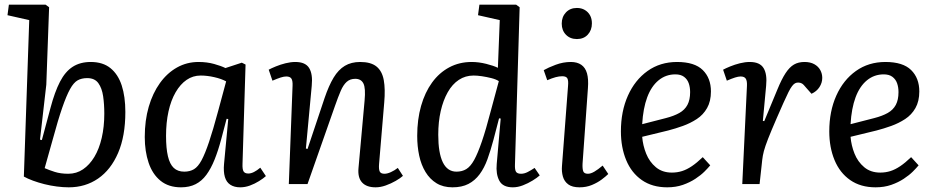

<svg xmlns="http://www.w3.org/2000/svg" viewBox="-20 -787 3996 821"><path d="M274 14Q250 14 223 10.5Q196 7 170 0.5Q144 -6 121 -14.5Q98 -23 82 -32L105 -701L12 -722L18 -767H175L190 -756L178 -425L151 -190L159 -188L196 -326Q214 -394 236.5 -437.5Q259 -481 291 -501.5Q323 -522 368 -522Q420 -522 452.5 -495.5Q485 -469 500.5 -421.5Q516 -374 516 -308Q516 -205 485 -133Q454 -61 399.5 -23.5Q345 14 274 14ZM353 -453Q329 -453 312 -443.5Q295 -434 279.5 -406Q264 -378 246 -326Q228 -274 205 -189L171 -68Q189 -60 214 -52Q239 -44 272 -44Q307 -44 335 -63Q363 -82 383.5 -116Q404 -150 415 -197.5Q426 -245 426 -301Q426 -341 421 -375.5Q416 -410 400.5 -431.5Q385 -453 353 -453Z M1017 -87Q1016 -63 1021.5 -54Q1027 -45 1042 -45Q1053 -45 1066 -51.5Q1079 -58 1093 -70L1117 -34Q1106 -24 1087.5 -12.5Q1069 -1 1048.5 6.5Q1028 14 1007 14Q982 14 965 3Q948 -8 941.5 -30.5Q935 -53 938 -86L956 -278L949 -279L926 -192Q913 -143 897.5 -104.5Q882 -66 862.5 -39.5Q843 -13 816.5 0.5Q790 14 754 14Q701 14 666.5 -14Q632 -42 615.5 -91Q599 -140 599 -201Q599 -272 616 -330.5Q633 -389 664 -432Q695 -475 737 -498.5Q779 -522 829 -522Q865 -522 895.5 -513.5Q926 -505 944 -496L1014 -519L1030 -511ZM768 -53Q792 -53 809.5 -63.5Q827 -74 842 -102Q857 -130 874 -180.5Q891 -231 913 -313L947 -439Q927 -450 896.5 -457Q866 -464 838 -464Q805 -464 778 -445.5Q751 -427 731 -392.5Q711 -358 700.5 -310.5Q690 -263 690 -206Q690 -153 698 -119Q706 -85 723 -69Q740 -53 768 -53Z M1703 -35Q1692 -25 1672 -13.5Q1652 -2 1629.5 6Q1607 14 1586 14Q1547 14 1528 -7Q1509 -28 1513 -69L1539 -357Q1544 -410 1534 -430Q1524 -450 1499 -450Q1477 -450 1462.5 -437Q1448 -424 1437 -398.5Q1426 -373 1412 -333L1295 0H1215L1231 -420Q1232 -442 1226 -451Q1220 -460 1204 -460Q1194 -460 1180 -455.5Q1166 -451 1145 -442L1129 -489Q1140 -495 1159.5 -503Q1179 -511 1201 -516.5Q1223 -522 1243 -522Q1286 -522 1302 -496Q1318 -470 1313 -420L1288 -152L1295 -150L1368 -368Q1386 -421 1406.5 -455Q1427 -489 1454.5 -505.5Q1482 -522 1520 -522Q1566 -522 1590 -502.5Q1614 -483 1621 -444.5Q1628 -406 1623 -349L1601 -87Q1599 -64 1603.5 -54Q1608 -44 1624 -44Q1636 -44 1651.5 -51Q1667 -58 1681 -69Z M2182 -84Q2181 -61 2186.5 -52.5Q2192 -44 2208 -44Q2222 -44 2236.5 -51.5Q2251 -59 2266 -69L2288 -37Q2277 -27 2257.5 -15Q2238 -3 2216 5.5Q2194 14 2173 14Q2130 14 2115 -14.5Q2100 -43 2104 -86L2121 -280L2114 -281L2090 -189Q2078 -144 2064.5 -106.5Q2051 -69 2031 -42Q2011 -15 1983 -0.5Q1955 14 1915 14Q1875 14 1846.5 -3.5Q1818 -21 1799.5 -51.5Q1781 -82 1772.5 -121.5Q1764 -161 1764 -206Q1764 -276 1780.5 -334Q1797 -392 1827.5 -434Q1858 -476 1901 -499Q1944 -522 1997 -522Q2027 -522 2059 -514Q2091 -506 2109 -497L2117 -701L2024 -722L2030 -767H2187L2202 -756ZM1932 -53Q1956 -53 1974 -64Q1992 -75 2007.5 -103Q2023 -131 2040.5 -182Q2058 -233 2079 -314L2113 -440Q2101 -448 2081 -453Q2061 -458 2041 -461Q2021 -464 2005 -464Q1970 -464 1942 -445.5Q1914 -427 1894.5 -392.5Q1875 -358 1864.5 -312Q1854 -266 1854 -211Q1854 -133 1873.5 -93Q1893 -53 1932 -53Z M2409 -420Q2411 -443 2406 -452Q2401 -461 2384 -461Q2371 -461 2356 -457Q2341 -453 2320 -444L2305 -487Q2324 -498 2356 -510Q2388 -522 2421 -522Q2448 -522 2465.5 -510Q2483 -498 2490 -473.5Q2497 -449 2494 -410L2471 -87Q2470 -65 2474 -54.5Q2478 -44 2494 -44Q2506 -44 2521.5 -53Q2537 -62 2557 -79L2581 -43Q2571 -33 2553 -19.5Q2535 -6 2511 4Q2487 14 2458 14Q2427 14 2410 1.5Q2393 -11 2387 -32Q2381 -53 2383 -77ZM2382 -686Q2382 -715 2400 -734Q2418 -753 2447 -753Q2466 -753 2480.5 -744.5Q2495 -736 2503 -721.5Q2511 -707 2511 -687Q2511 -658 2493.5 -639Q2476 -620 2447 -620Q2418 -620 2400 -638.5Q2382 -657 2382 -686Z M2875 -522Q2950 -522 2985 -487.5Q3020 -453 3020 -396Q3020 -354 3003.5 -325Q2987 -296 2959.5 -278Q2932 -260 2900 -248.5Q2868 -237 2837 -229L2726 -202Q2729 -165 2743 -130Q2757 -95 2784.5 -72Q2812 -49 2853 -49Q2876 -49 2896.5 -55.5Q2917 -62 2938.5 -76.5Q2960 -91 2985 -115L3017 -80Q3008 -69 2992.5 -53.5Q2977 -38 2953.5 -22.5Q2930 -7 2900 3.5Q2870 14 2833 14Q2769 14 2724.5 -17Q2680 -48 2657.5 -102.5Q2635 -157 2635 -225Q2635 -311 2665 -378Q2695 -445 2749 -483.5Q2803 -522 2875 -522ZM2931 -393Q2931 -414 2925 -431Q2919 -448 2905 -458.5Q2891 -469 2868 -469Q2827 -469 2796 -443.5Q2765 -418 2747.5 -371Q2730 -324 2726 -256L2827 -282Q2862 -291 2885 -304Q2908 -317 2919.5 -338.5Q2931 -360 2931 -393Z M3174 -420Q3175 -441 3169 -450.5Q3163 -460 3147 -460Q3137 -460 3123 -455.5Q3109 -451 3088 -442L3072 -489Q3083 -495 3102.5 -503Q3122 -511 3144 -516.5Q3166 -522 3186 -522Q3229 -522 3245 -496Q3261 -470 3256 -420L3242 -270L3248 -269L3304 -404Q3322 -448 3339 -474Q3356 -500 3375 -511Q3394 -522 3420 -522Q3445 -522 3462 -512.5Q3479 -503 3487.5 -487.5Q3496 -472 3496 -454Q3496 -433 3484 -414.5Q3472 -396 3450 -386L3427 -412Q3416 -426 3409 -430Q3402 -434 3393 -434Q3386 -434 3380 -431Q3374 -428 3367 -419Q3360 -410 3351.5 -393Q3343 -376 3330 -347Q3298 -275 3280 -232Q3262 -189 3253.5 -164Q3245 -139 3242 -121.5Q3239 -104 3237 -82L3228 0H3154Z M3766 -522Q3841 -522 3876 -487.5Q3911 -453 3911 -396Q3911 -354 3894.5 -325Q3878 -296 3850.5 -278Q3823 -260 3791 -248.5Q3759 -237 3728 -229L3617 -202Q3620 -165 3634 -130Q3648 -95 3675.5 -72Q3703 -49 3744 -49Q3767 -49 3787.5 -55.5Q3808 -62 3829.5 -76.5Q3851 -91 3876 -115L3908 -80Q3899 -69 3883.5 -53.5Q3868 -38 3844.5 -22.5Q3821 -7 3791 3.5Q3761 14 3724 14Q3660 14 3615.5 -17Q3571 -48 3548.5 -102.5Q3526 -157 3526 -225Q3526 -311 3556 -378Q3586 -445 3640 -483.5Q3694 -522 3766 -522ZM3822 -393Q3822 -414 3816 -431Q3810 -448 3796 -458.5Q3782 -469 3759 -469Q3718 -469 3687 -443.5Q3656 -418 3638.5 -371Q3621 -324 3617 -256L3718 -282Q3753 -291 3776 -304Q3799 -317 3810.5 -338.5Q3822 -360 3822 -393Z"/></svg>

Font: Literata 18pt
Style: Italic
Weight: 400
Italic angle: -2°
Designer: Latin by Veronika Burian and Jose Scaglione. Greek by Irene Vlachou. Cyrillic by Vera Evstafieva
Foundry: TypeTogether
Version: Version 3.103;gftools[0.9.29]